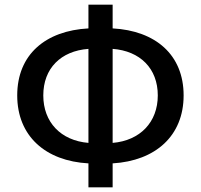

<svg xmlns="http://www.w3.org/2000/svg" viewBox="-20 -781 863 825"><path d="M360 24H464V-79C648 -90 769 -197 769 -371C769 -546 648 -649 464 -659V-761H360V-659C176 -649 54 -547 54 -371C54 -196 176 -89 360 -79ZM166 -371C166 -487 241 -562 360 -571V-167C241 -177 166 -256 166 -371ZM658 -371C658 -256 582 -177 464 -167V-571C582 -562 658 -487 658 -371Z"/></svg>

Font: DAIFUKU Sans JP Medium
Style: Regular
Weight: 500
Designer: Original font ‘Source Han Sans JP’ : Ryoko NISHIZUKA  (kana, bopomofo & ideographs); Paul D. Hunt (Latin, Greek & Cyrill
Foundry: Daifuku
Version: Version 1.000